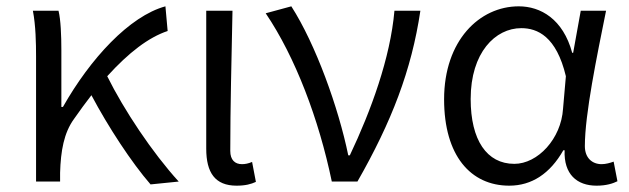

<svg xmlns="http://www.w3.org/2000/svg" viewBox="-20 -574 1989 607"><path d="M456 9 545 0C462 -91 372 -226 319 -333C387 -408 450 -456 510 -476L503 -554C389 -523 265 -388 179 -236H174V-415C174 -462 172 -512 165 -540H84C93 -493 94 -438 94 -395V0H170V-28C172 -97 182 -154 214 -198C233 -225 251 -250 269 -273C322 -173 396 -60 456 9Z M728 13C756 13 774 8 789 1L777 -62C765 -57 755 -55 745 -55C723 -55 708 -68 708 -97C708 -234 712 -391 715 -540H632V-104C632 -28 660 13 728 13Z M1029 0H1110C1218 -189 1281 -352 1309 -540H1227C1214 -391 1153 -224 1086 -83H1081C1050 -234 978 -434 901 -554L820 -532C914 -393 988 -197 1029 0Z M1590 13C1661 13 1719 -25 1761 -99H1765C1762 -23 1804 13 1866 13C1897 13 1918 6 1932 -1L1920 -63C1909 -59 1895 -55 1882 -55C1852 -55 1829 -75 1829 -112C1829 -213 1867 -396 1896 -540H1816L1792 -407H1789C1760 -514 1689 -554 1620 -554C1496 -554 1384 -446 1384 -260C1384 -82 1468 13 1590 13ZM1606 -56C1519 -56 1468 -131 1468 -261C1468 -408 1546 -485 1628 -485C1679 -485 1739 -459 1769 -333L1760 -230C1754 -135 1680 -56 1606 -56Z"/></svg>

Font: Noto Sans KR DemiLight
Style: Regular
Weight: 350
Designer: Ryoko NISHIZUKA 西塚涼子 (kana, bopomofo & ideographs); Paul D. Hunt (Latin, Greek & Cyrillic); Sandoll Communications 산돌커뮤니
Foundry: Adobe
Version: Version 2.004;hotconv 1.0.118;makeotfexe 2.5.65603